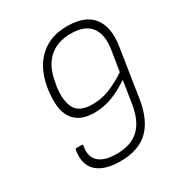

<svg xmlns="http://www.w3.org/2000/svg" viewBox="-161 -779 849 904"><g transform="rotate(-30 263.0 -327.5)"><path d="M234 11Q149 11 107 -27Q65 -65 78 -141Q79 -147 84 -147H114Q120 -147 119 -141Q108 -86 138 -57Q168 -28 236 -28Q314 -28 357.5 -68.5Q401 -109 415 -194L434 -316Q383 -282 337.5 -265Q292 -248 242 -248Q174 -248 138.5 -284.5Q103 -321 103 -391Q103 -470 128 -532Q153 -594 204.5 -630Q256 -666 333 -666Q432 -666 473 -611Q514 -556 498 -459L457 -195Q440 -91 386 -40Q332 11 234 11ZM255 -287Q305 -287 350 -305.5Q395 -324 440 -354L457 -459Q471 -540 439.5 -583.5Q408 -627 330 -627Q255 -627 209.5 -584.5Q164 -542 152 -459L149 -445Q139 -371 161 -329Q183 -287 255 -287Z"/></g></svg>

Font: Sofia Sans Semi Condensed ExtraLight
Style: Italic
Weight: 250
Italic angle: -9°
Version: Version 4.100